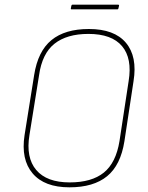

<svg xmlns="http://www.w3.org/2000/svg" viewBox="-20 -790 631 821"><path d="M277 11Q170 11 119.5 -48.5Q69 -108 85 -212L126 -469Q142 -571 200 -618.5Q258 -666 360 -666Q469 -666 518.5 -607Q568 -548 551 -443L512 -186Q496 -84 438 -36.5Q380 11 277 11ZM278 -10Q372 -10 424 -52Q476 -94 491 -187L530 -443Q546 -540 502 -592.5Q458 -645 358 -645Q266 -645 213 -603Q160 -561 147 -468L106 -213Q90 -116 135 -63Q180 -10 278 -10ZM286 -750Q282 -750 283 -754L285 -765Q286 -770 290 -770H485Q490 -770 489 -765L486 -753Q485 -750 482 -750Z"/></svg>

Font: Sofia Sans Semi Condensed Thin
Style: Italic
Weight: 250
Italic angle: -9°
Version: Version 4.100